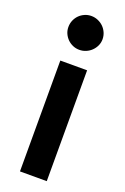

<svg xmlns="http://www.w3.org/2000/svg" viewBox="-145 -789 544 835"><g transform="rotate(20 127.0 -371.0)"><path d="M189 -513V0H65V-513ZM206 -662.5Q206 -646.5 199.5 -632.5Q193 -618.5 182.2 -608Q171.5 -597.5 157 -591.2Q142.5 -585 126 -585Q110 -585 95.8 -591.2Q81.5 -597.5 71 -608Q60.5 -618.5 54.2 -632.5Q48 -646.5 48 -662.5Q48 -679 54.2 -693.5Q60.5 -708 71 -718.5Q81.5 -729 95.8 -735.2Q110 -741.5 126 -741.5Q142.5 -741.5 157 -735.2Q171.5 -729 182.2 -718.5Q193 -708 199.5 -693.5Q206 -679 206 -662.5Z"/></g></svg>

Font: Lato 2
Style: Bold
Weight: 700
Designer: Lukasz Dziedzic with Adam Twardoch and Botio Nikoltchev
Foundry: tyPoland Lukasz Dziedzic
Version: Version 2.015; 2015-08-06; http://www.latofonts.com/